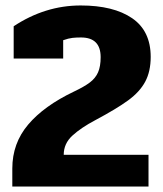

<svg xmlns="http://www.w3.org/2000/svg" viewBox="-20 -682 596 702"><path d="M25 -66Q25 -158 83 -226.5Q141 -295 250 -347Q288 -365 308.5 -380.5Q329 -396 338.5 -417.5Q348 -439 348 -473Q348 -545 276 -545Q259 -545 245 -543.5Q231 -542 211 -535V-468H30V-586Q145 -662 275 -662Q395 -662 463 -615.5Q531 -569 531 -474Q531 -421 511 -383.5Q491 -346 448.5 -315Q406 -284 329 -243Q276 -215 244.5 -186Q213 -157 213 -116H523V0H25Z"/></svg>

Font: Pridi
Style: Bold
Weight: 700
Designer: Katatrad Team
Foundry: CadsonDemak
Version: Version 1.001